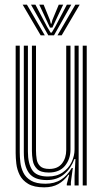

<svg xmlns="http://www.w3.org/2000/svg" viewBox="-20 -796 444 824"><path d="M169.8 8Q125.8 8 100.9 -7Q76 -22 64.5 -45.1Q53 -68.2 50.1 -93.4Q47.2 -118.5 47.2 -138.8V-600H64.8V-142Q64.8 -122.5 67.4 -99.4Q70 -76.2 80.2 -55.2Q90.5 -34.2 112.9 -20.9Q135.2 -7.5 174.8 -7.5Q213.8 -7.5 241.5 -24.9Q269.2 -42.2 287.8 -75H292.5L284.2 -14.5V0H266.8L266.5 -5.8L277 -46.2H273.8Q255 -20 230 -6Q205 8 169.8 8ZM335 0V-600H352.2V0ZM189.2 -55.5Q154.8 -55.5 139.5 -70.5Q124.2 -85.5 120.6 -107.1Q117 -128.8 117 -148.2V-600H134.5V-149.2Q134.5 -130.8 137.4 -112.8Q140.2 -94.8 152.4 -82.9Q164.5 -71 191.8 -71Q228 -71 246.1 -94.4Q264.2 -117.8 264.2 -152.2V-600H282.5V-153.5Q282.5 -113.5 258.9 -84.5Q235.2 -55.5 189.2 -55.5ZM179.5 -23.2Q126.2 -23.5 104.2 -53.8Q82.2 -84 82.2 -143V-600H99.8V-145Q99.8 -95 117.8 -66.8Q135.8 -38.5 185.5 -38.5Q223.5 -38.5 249 -56Q274.5 -73.5 287.2 -100.2Q300 -127 300 -155V-600H317.5V0H300V-42L303.8 -113.2H299.2Q284.8 -73.5 254.9 -48.1Q225 -22.8 179.5 -23.2ZM77.2 -776H95.5L172.2 -644.5H154.5ZM113 -776H132L182 -681.2L197 -656.2H202L217 -681.2L267 -776H286L211.8 -644.5H187.2ZM148.5 -776H167.2L194 -710.5L198 -694.5H201L205 -710.5L232.2 -776H251.2L215 -699.8L204.8 -677.5H194.5L184 -699.8ZM303.5 -776H322L244.8 -644.5H226.8Z"/></svg>

Font: Big Shoulders Inline Display SemiBold
Style: Regular
Weight: 600
Designer: Patric King
Foundry: XO Type Co
Version: Version 1.000